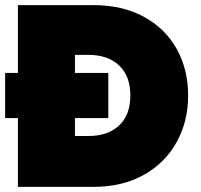

<svg xmlns="http://www.w3.org/2000/svg" viewBox="-20 -728 783 748"><path d="M0 -268.1V-443.8H49.8V-708H345.2Q456.1 -708 539.6 -663.1Q623 -618.2 668 -538.1Q712.9 -458 712.9 -356Q712.9 -254.9 668 -173.8Q623 -92.8 539.6 -46.4Q456.1 0 345.2 0H49.8V-268.1ZM272 -198.2H325.2Q399.9 -198.2 443.8 -239Q487.8 -279.8 487.8 -356Q487.8 -432.1 443.8 -473.1Q399.9 -514.2 325.2 -514.2H272V-443.8H401.9V-268.1H272Z"/></svg>

Font: Poppins Black
Style: Regular
Weight: 900
Designer: Ninad Kale (Devanagari), Jonny Pinhorn (Latin)
Foundry: Indian Type Foundry
Version: 4.004